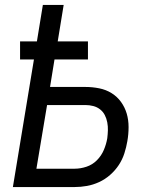

<svg xmlns="http://www.w3.org/2000/svg" viewBox="-20 -755 640 775"><path d="M32 0 117 -515H61V-588H129L153 -735H237L213 -588H335V-515H200L182 -404H325Q353 -404 380.5 -398.5Q408 -393 430.5 -379Q453 -365 468.5 -343.5Q484 -322 491.5 -296.5Q499 -271 499 -242Q499 -213 494 -185Q490 -161 482 -136Q474 -111 459.5 -89Q445 -67 424.5 -49Q404 -31 380 -20Q356 -9 331 -4.5Q306 0 281 0ZM127 -74H281Q305 -74 329 -82Q353 -90 371 -108Q389 -126 399 -149.5Q409 -173 413 -197Q415 -213 415.5 -229Q416 -245 413 -261Q410 -277 403 -290.5Q396 -304 384 -313.5Q372 -323 356.5 -327Q341 -331 325 -331H170Z"/></svg>

Font: Zed Sans Extended
Style: Italic
Weight: 400
Width: 7
Italic angle: -9°
Designer: Belleve Invis
Foundry: Belleve Invis
Version: Version 1.0.0; ttfautohint (v1.8.4)